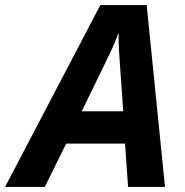

<svg xmlns="http://www.w3.org/2000/svg" viewBox="-80 -734 728 754"><path d="M96 0 180 -170H411L423 0H568L496 -714H314L-60 0ZM335 -490C355 -531 371 -565 384 -601H386C385 -560 388 -520 391 -481L404 -297H241Z"/></svg>

Font: BC Sans
Style: Bold Italic
Weight: 700
Italic angle: -12°
Designer: Monotype Design Team
Province of B.C.
Foundry: Monotype Imaging Inc.
Version: Version 2.000;GOOG;noto-source:20170915:90ef993387c0